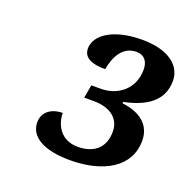

<svg xmlns="http://www.w3.org/2000/svg" viewBox="-88 -911 614 618"><g transform="rotate(20 218.5 -602.0)"><path d="M212 -380C327 -380 410 -428 410 -518C410 -573 370 -603 309 -610L310 -615C383 -630 437 -663 437 -733C437 -783 393 -824 299 -824C202 -824 144 -785 144 -738C144 -706 174 -694 219 -694C227 -740 249 -781 295 -781C323 -781 336 -762 336 -735C336 -668 285 -630 228 -630H195L187 -585H220C283 -585 311 -552 311 -514C311 -453 271 -429 221 -429C161 -429 139 -477 139 -515C101 -515 72 -495 72 -459C72 -411 120 -380 212 -380Z"/></g></svg>

Font: Noto Serif Tamil SemiBold
Style: Italic
Weight: 600
Italic angle: -12°
Designer: Indian Type Foundry, Tom Grace, and the Monotype Design Team
Foundry: Monotype Imaging Inc.
Version: Version 2.003